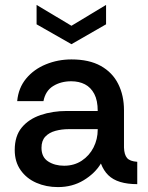

<svg xmlns="http://www.w3.org/2000/svg" viewBox="-20 -750 603 782"><path d="M216 12Q168 12 128 -5.5Q88 -23 64 -57Q40 -91 40 -139Q40 -196 68.5 -230.5Q97 -265 145.5 -281.5Q194 -298 252 -298H378Q378 -341 364 -367.5Q350 -394 326 -406.5Q302 -419 270 -419Q228 -419 196.5 -399.5Q165 -380 157 -338H50Q55 -392 86.5 -430Q118 -468 167 -488Q216 -508 271 -508Q343 -508 390.5 -481.5Q438 -455 461.5 -408Q485 -361 485 -301V-149Q486 -120 497.5 -106.5Q509 -93 539 -91V0Q499 0 469.5 -9Q440 -18 421 -36.5Q402 -55 391 -84Q367 -44 321 -16Q275 12 216 12ZM241 -75Q282 -75 313 -95.5Q344 -116 361 -149.5Q378 -183 378 -222V-224H260Q231 -224 205.5 -217Q180 -210 164.5 -193.5Q149 -177 149 -148Q149 -110 176 -92.5Q203 -75 241 -75ZM271 -570 129 -651V-730L271 -645L412 -730V-651Z"/></svg>

Font: Rethink Sans Medium
Style: Regular
Weight: 500
Designer: The Rethink Sans project authors (Hans Thiessen). DM Sans designed by Colophon Foundry.
Foundry: Rethink Communications LLC
Version: Version 1.001